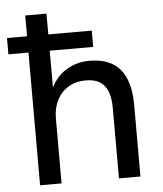

<svg xmlns="http://www.w3.org/2000/svg" viewBox="-57 -765 687 810"><g transform="rotate(-5 286.5 -359.5)"><path d="M80 0V-562H-5V-631H80V-719H170V-631H354V-562H170V-389H163Q184 -445 229.5 -475Q275 -505 333 -505Q420 -505 462.5 -454.5Q505 -404 505 -303V0H414V-298Q414 -340 403 -368Q392 -396 369.5 -410Q347 -424 310 -424Q269 -424 237.5 -405.5Q206 -387 188.5 -353Q171 -319 171 -276V0Z"/></g></svg>

Font: Nunitoga
Style: Medium
Weight: 500
Designer: Vernon Adams
Foundry: Vernon Adams
Version: Version 1.0